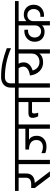

<svg xmlns="http://www.w3.org/2000/svg" viewBox="1253 -2212 937 3527"><g transform="rotate(-90 1721.5 -448.5)"><path d="M31 -279V-344H98Q220 -344 220 -440V-575H-22V-642H398V-575H298V-433Q298 -362 254 -321.5Q210 -281 136 -279H125L337 0H242Z M354 -575V-642H664V-575H548V0H470V-575Z M620 -642H1314V-575H1198V0H1120V-384H919Q991 -341 991 -243Q991 -162 936.5 -112.5Q882 -63 792 -63Q726 -63 672 -85V-157Q726 -129 784 -129Q842 -129 877.5 -160.5Q913 -192 913 -248Q913 -315 866.5 -349.5Q820 -384 738 -384V-451H1120V-575H620Z M1270 -642H1804V-575H1689V0H1610V-329H1433Q1415 -329 1408 -320Q1401 -311 1401 -290Q1401 -255 1414 -216H1348Q1320 -272 1320 -320Q1320 -395 1407 -395H1610V-575H1270Z M2070 -897Q2224 -897 2347 -869.5Q2470 -842 2600 -792V-714Q2341 -827 2071 -827Q2015 -827 1984.5 -799.5Q1954 -772 1954 -722V-642H2069V-575H1954V0H1876V-575H1760V-642H1876V-723Q1876 -801 1928.5 -849Q1981 -897 2070 -897Z M2339 -125Q2246 -125 2179.5 -188.5Q2113 -252 2098 -367Q2178 -379 2219.5 -411Q2261 -443 2261 -486Q2261 -538 2230 -575H2025V-642H2694V-575H2579V0H2501V-194Q2450 -125 2339 -125ZM2346 -192Q2416 -192 2458.5 -230.5Q2501 -269 2501 -334V-575H2314Q2339 -537 2339 -482Q2339 -364 2191 -318Q2203 -263 2245 -227.5Q2287 -192 2346 -192Z M3465 -575H3097V-432Q3143 -480 3214 -480Q3296 -480 3347 -430Q3398 -380 3398 -299Q3398 -212 3341 -160Q3284 -108 3199 -108Q3188 -108 3176 -110V-177Q3186 -175 3196 -175Q3249 -175 3284 -208Q3319 -241 3319 -299Q3319 -350 3287.5 -382.5Q3256 -415 3205 -415Q3161 -415 3129 -384.5Q3097 -354 3097 -308V0H3018V-144Q2974 -98 2902 -98Q2820 -98 2769 -147.5Q2718 -197 2718 -278Q2718 -365 2775 -417.5Q2832 -470 2916 -470Q2932 -470 2939 -467V-401Q2934 -402 2920 -402Q2866 -402 2831 -369Q2796 -336 2796 -279Q2796 -228 2828 -195Q2860 -162 2911 -162Q2955 -162 2986.5 -193Q3018 -224 3018 -270V-575H2650V-642H3465Z"/></g></svg>

Font: Hind
Style: Regular
Weight: 400
Designer: Manushi Parikh, Satya Rajpurohit
Foundry: Indian Type Foundry
Version: Version 2.000;PS 1.0;hotconv 1.0.79;makeotf.lib2.5.61930